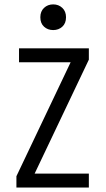

<svg xmlns="http://www.w3.org/2000/svg" viewBox="-20 -842 478 862"><path d="M53.7 -50.8 302.7 -574.2H378.9L129.9 -50.8ZM53.7 -50.8 88.9 -62.5H378.9V0H53.7ZM65.4 -625H378.9V-574.2L343.8 -562.5H65.4ZM218.8 -822.3Q243.2 -822.3 259.8 -806.6Q276.4 -791 276.4 -764.6Q276.4 -737.3 259.8 -722.2Q243.2 -707 218.8 -707Q194.3 -707 177.7 -722.2Q161.1 -737.3 161.1 -764.6Q161.1 -791 177.7 -806.6Q194.3 -822.3 218.8 -822.3Z"/></svg>

Font: Sudo Var
Style: Regular
Weight: 400
Monospace: yes
Designer: Jens Kutilek
Foundry: Jens Kutilek
Version: Version 0.065;FEAKit 1.0